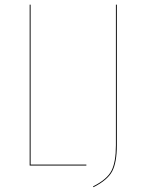

<svg xmlns="http://www.w3.org/2000/svg" viewBox="-20 -700 615 812"><path d="M109.4 -680.2V-3.9H345.2V0H105.5V-680.2ZM474.1 -680.2V-85.4Q474.1 -13.2 454.6 24.2Q435.1 61.5 375 91.8L373.5 88.4Q432.1 59.1 451.2 22.5Q470.2 -14.2 470.2 -85.4V-680.2Z"/></svg>

Font: Fira Sans Compressed Four
Style: Regular
Weight: 100
Width: 1
Designer: Carrois Corporate & Edenspiekermann AG
Foundry: Carrois Corporate GbR & Edenspiekermann AG
Version: Version 4.203;PS 004.203;hotconv 1.0.88;makeotf.lib2.5.64775